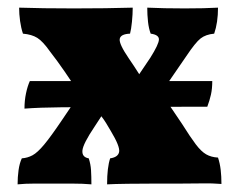

<svg xmlns="http://www.w3.org/2000/svg" viewBox="-20 -480 625 502"><path d="M270 -137Q263 -149 257.5 -158Q252 -167 245 -176L228 -150Q197 -104 195.5 -86.5Q194 -69 212 -66Q217 -51 218 -35Q219 -19 219 2Q197 0 168 0Q139 0 117 0Q95 0 70.5 0Q46 0 26 2Q26 -17 28.5 -35Q31 -53 37 -66Q52 -67 65 -74Q78 -81 95.5 -102Q113 -123 142 -166L188 -234Q169 -264 149 -293Q129 -322 111 -345Q92 -372 77.5 -381Q63 -390 40 -392Q35 -407 32.5 -425Q30 -443 30 -460Q58 -459 95.5 -458.5Q133 -458 173 -458Q213 -458 254.5 -458.5Q296 -459 327 -460Q327 -443 325 -423Q323 -403 320 -392Q295 -391 293 -378Q291 -365 317 -327Q324 -317 330.5 -307Q337 -297 344 -286L373 -329Q395 -364 395.5 -376.5Q396 -389 374 -392Q369 -405 367 -423Q365 -441 365 -460Q389 -459 411 -458.5Q433 -458 463 -458Q493 -458 511 -458.5Q529 -459 550 -460Q550 -421 540 -392Q518 -390 504.5 -379.5Q491 -369 467 -333L401 -237Q416 -215 430 -194.5Q444 -174 456 -156Q478 -121 492 -102.5Q506 -84 519 -76.5Q532 -69 550 -68Q555 -53 557 -36Q559 -19 559 1Q534 -1 511.5 -0.5Q489 0 452 0Q427 0 389 0Q351 0 314.5 0.5Q278 1 260 2Q260 -42 268 -66Q289 -69 291.5 -83Q294 -97 270 -137ZM44 -196Q44 -217 48 -236Q52 -255 58 -268H535Q535 -248 531.5 -232.5Q528 -217 522 -201Q382 -201 290 -200.5Q198 -200 140.5 -199.5Q83 -199 44 -196Z"/></svg>

Font: Vollkorn ExtraBold
Style: Regular
Weight: 800
Designer: Friedrich Althausen
Foundry: Friedrich Althausen
Version: Version 5.000; ttfautohint (v1.8.3)